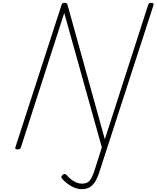

<svg xmlns="http://www.w3.org/2000/svg" viewBox="-20 -1035 1099 1348"><path d="M682 159Q668 206 651 235Q634 264 611.5 278.5Q589 293 553 293Q518 293 481.5 272.5Q445 252 417 221Q411 215 411 207.5Q411 200 420 193Q427 185 434.5 186.5Q442 188 448 194Q462 211 479.5 224.5Q497 238 515.5 246Q534 254 556 254Q578 254 593.5 246Q609 238 621 216.5Q633 195 645 157L695 0L431 -944L127 -1Q124 7 119.5 10.5Q115 14 103 14Q83 14 88 -1L412 -1000Q414 -1008 418 -1011.5Q422 -1015 432 -1015Q441 -1015 445.5 -1013Q450 -1011 453 -1005L716 -57L1020 -1000Q1023 -1008 1027.5 -1011.5Q1032 -1015 1043 -1015Q1062 -1015 1058 -1000Z"/></svg>

Font: Playwrite US Trad Thin
Style: Regular
Weight: 250
Designer: Veronika Burian, José Scaglione
Foundry: TypeTogether
Version: Version 1.003